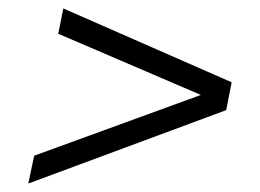

<svg xmlns="http://www.w3.org/2000/svg" viewBox="-20 -578 615 455"><path d="M529 -383 516 -317 47 -143 61 -209 456 -353 118 -498 130 -558Z"/></svg>

Font: Montserrat Alternates
Style: Italic
Weight: 400
Italic angle: -11.3°
Designer: Julieta Ulanovsky
Foundry: Julieta Ulanovsky
Version: Version 7.200